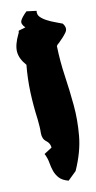

<svg xmlns="http://www.w3.org/2000/svg" viewBox="-20 -926 175 351"><path d="M94.7 -882.8Q103.5 -875 99.6 -866.7Q95.7 -858.4 87.9 -847.7Q85.9 -845.7 85.4 -844.7Q85 -843.8 84 -841.8Q89.8 -813.5 98.6 -787.1Q107.4 -760.7 114.7 -733.9Q122.1 -707 124.5 -677.7Q127 -648.4 118.2 -613.3L105.5 -595.7Q93.8 -596.7 87.4 -601.6Q81.1 -606.4 77.1 -613.3Q73.2 -620.1 70.3 -628.4Q67.4 -636.7 61.5 -644.5Q63.5 -646.5 67.9 -650.4Q72.3 -654.3 74.2 -656.2Q72.3 -664.1 64.5 -668Q56.6 -671.9 54.7 -682.6Q53.7 -689.5 52.2 -695.3Q50.8 -701.2 48.8 -708Q41 -732.4 35.6 -757.3Q30.3 -782.2 28.3 -807.6Q14.6 -818.4 11.2 -831.1Q7.8 -843.8 13.7 -864.3Q14.6 -866.2 14.2 -867.2Q13.7 -868.2 14.6 -870.1L26.4 -876Q17.6 -881.8 19 -888.2Q20.5 -894.5 28.3 -905.3L46.9 -906.2Q46.9 -899.4 52.2 -895.5Q57.6 -891.6 65.4 -889.2Q73.2 -886.7 81.5 -885.3Q89.8 -883.8 94.7 -882.8Z"/></svg>

Font: Homemade Apple
Style: Regular
Weight: 400
Designer: Font Diner, Inc
Foundry: Font Diner, Inc
Version: Version 1.000